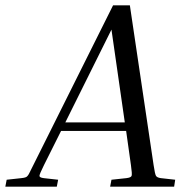

<svg xmlns="http://www.w3.org/2000/svg" viewBox="-66 -700 714 720"><path d="M152 -26 147 0H-46L-41 -26L14 -32Q25 -33 31 -35.5Q37 -38 42.5 -48Q48 -58 59 -81L358 -680H421L510 -81Q515 -47 519 -40.5Q523 -34 537 -32L591 -26L587 0H347L352 -26L408 -32Q425 -34 427.5 -40.5Q430 -47 425 -81L407 -209H163L99 -81Q82 -47 82 -40.5Q82 -34 98 -32ZM179 -241H402L352 -589Z"/></svg>

Font: Inria Serif
Style: Italic
Weight: 400
Italic angle: -10°
Designer: Black Foundry Team
Foundry: Black Foundry
Version: Version 1.000; ttfautohint (v1.8.3)